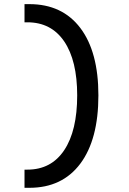

<svg xmlns="http://www.w3.org/2000/svg" viewBox="-20 -811 626 929"><path d="M98.6 97.7V9.8H112.3Q228 9.8 290.8 -84.5Q353.5 -178.7 353.5 -349.6Q353.5 -517.6 290.8 -610.4Q228 -703.1 112.3 -703.1H98.6V-791H122.1Q281.2 -791 368.7 -675.5Q456.1 -560.1 456.1 -349.6Q456.1 -136.2 368.7 -19.3Q281.2 97.7 122.1 97.7Z"/></svg>

Font: Cascadia Mono
Style: Regular
Weight: 400
Monospace: yes
Designer: Aaron Bell
Foundry: Saja Typeworks
Version: Version 2102.003